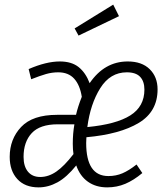

<svg xmlns="http://www.w3.org/2000/svg" viewBox="-20 -800 723 831"><path d="M368 -440Q432 -534 533 -534Q594 -534 628 -500.5Q662 -467 662 -413Q662 -317 580.5 -268Q499 -219 354 -206L353 -181Q353 -38 449 -38Q482 -38 510 -50Q538 -62 571 -88L596 -51Q559 -20 522.5 -4.5Q486 11 444 11Q395 11 360.5 -13.5Q326 -38 310 -84Q269 -33 229 -11Q189 11 147 11Q88 11 55 -25Q22 -61 22 -121Q22 -198 71.5 -250.5Q121 -303 227 -303H309Q317 -338 334 -381Q326 -432 301 -459.5Q276 -487 232 -487Q205 -487 179 -479.5Q153 -472 115 -457L104 -501Q180 -534 239 -534Q290 -534 320.5 -509.5Q351 -485 368 -440ZM358 -250Q483 -262 544 -300.5Q605 -339 605 -412Q605 -448 586.5 -467.5Q568 -487 529 -487Q457 -487 414 -418.5Q371 -350 358 -250ZM230 -262Q153 -262 117.5 -224Q82 -186 82 -121Q82 -80 101 -57Q120 -34 154 -34Q190 -34 224 -57.5Q258 -81 298 -133Q295 -153 295 -178Q295 -222 302 -262ZM470 -780 495 -730 320 -646 303 -677Z"/></svg>

Font: Fira Sans Extra Condensed Light
Style: Italic
Weight: 300
Width: 3
Italic angle: -8°
Designer: Carrois Corporate & Edenspiekermann AG
Foundry: Carrois Corporate GbR & Edenspiekermann AG
Version: Version 4.203